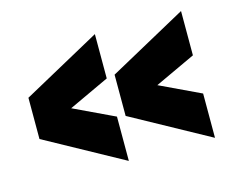

<svg xmlns="http://www.w3.org/2000/svg" viewBox="-68 -569 743 607"><g transform="rotate(-15 303.5 -265.5)"><path d="M30 -198 285 -58V-203L152 -266L285 -328V-473L30 -333ZM312 -198 567 -58V-203L434 -266L567 -328V-473L312 -333Z"/></g></svg>

Font: Roundo Variable
Style: Regular
Weight: 200
Designer: Shiva Nallaperumal
Foundry: Indian Type Foundry
Version: Version 2.000